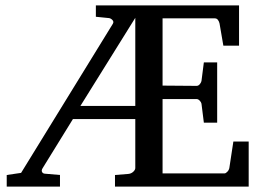

<svg xmlns="http://www.w3.org/2000/svg" viewBox="-20 -691 973 711"><path d="M481 -625 277.8 -298.8H481ZM405.8 0V-43L455.1 -46.9Q465.8 -47.9 473.4 -54.9Q481 -62 481 -68.8V-250H250L138.2 -68.8Q132.8 -60.5 135.5 -54.7Q138.2 -48.8 145 -47.9L202.1 -43V0H4.9V-43L58.1 -50.8L397.9 -603Q402.3 -610.4 396.5 -616.7Q390.6 -623 383.8 -624L335 -628.9V-670.9H865.2V-522H807.1L793 -604Q791.5 -611.3 787.1 -617.2Q782.7 -623 775.9 -623H582V-374L708 -373Q714.8 -373 720 -379.4Q725.1 -385.7 726.1 -391.1L734.9 -460H784.2V-236.8H734.9L726.1 -307.1Q725.1 -312.5 719.5 -318.4Q713.9 -324.2 708 -324.2H582V-48.8H811Q814 -48.8 816.9 -50.8Q819.8 -52.7 822.5 -55.7Q825.2 -58.6 826.9 -62Q828.6 -65.4 829.1 -67.9L844.2 -167H900.9V0Z"/></svg>

Font: BabelStone Ogham Pictish
Style: Bold Italic
Weight: 700
Italic angle: -30°
Designer: Andrew West
Foundry: BabelStone
Version: Version 1.02 March 14, 2022